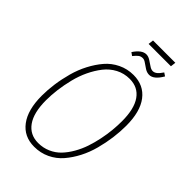

<svg xmlns="http://www.w3.org/2000/svg" viewBox="-271 -1009 1114 1114"><g transform="rotate(45 285.5 -452.0)"><path d="M471.2 -881.8H288.1L292 -914.1H475.1ZM417 -756.8Q398.9 -756.8 381.6 -767.6Q364.3 -778.3 349.9 -789.1Q335.4 -799.8 323.2 -799.8Q307.6 -799.8 296.9 -792Q286.1 -784.2 270 -764.2L251 -777.8Q285.6 -830.1 321.8 -830.1Q338.4 -830.1 355.2 -819.3Q372.1 -808.6 387.5 -797.9Q402.8 -787.1 416 -787.1Q429.7 -787.1 441.9 -796.9Q454.1 -806.6 469.2 -829.1L488.8 -815.9Q454.6 -756.8 417 -756.8ZM354 -692.9Q438 -692.9 485.1 -631.3Q532.2 -569.8 532.2 -454.1Q532.2 -404.8 525.4 -353.8Q518.6 -302.7 504.6 -250Q490.7 -197.3 466.8 -151.1Q442.9 -105 411.6 -68.6Q380.4 -32.2 336.2 -11.2Q292 9.8 240.2 9.8Q156.2 9.8 109.1 -53Q62 -115.7 62 -231Q62 -278.8 69.1 -329.6Q76.2 -380.4 90.6 -432.9Q105 -485.4 129.2 -531.5Q153.3 -577.6 184.3 -614Q215.3 -650.4 259.3 -671.6Q303.2 -692.9 354 -692.9ZM354 -661.1Q308.1 -661.1 269.3 -640.6Q230.5 -620.1 203.1 -585.2Q175.8 -550.3 155 -506.8Q134.3 -463.4 122.1 -414.1Q109.9 -364.7 104 -318.6Q98.1 -272.5 98.1 -230Q98.1 -127.9 135.7 -75Q173.3 -22 241.2 -22Q281.7 -22 317.1 -37.6Q352.5 -53.2 377.9 -79.8Q403.3 -106.4 424.1 -142.6Q444.8 -178.7 458 -217.8Q471.2 -256.8 480 -299.6Q488.8 -342.3 492.4 -380.9Q496.1 -419.4 496.1 -455.1Q496.1 -557.1 459.2 -609.1Q422.4 -661.1 354 -661.1Z"/></g></svg>

Font: Fira Sans Compressed UltraLight
Style: Italic
Weight: 200
Width: 3
Italic angle: -8°
Designer: Carrois Corporate & Edenspiekermann AG
Foundry: Carrois Corporate GbR & Edenspiekermann AG
Version: Version 4.203;PS 004.203;hotconv 1.0.88;makeotf.lib2.5.64775